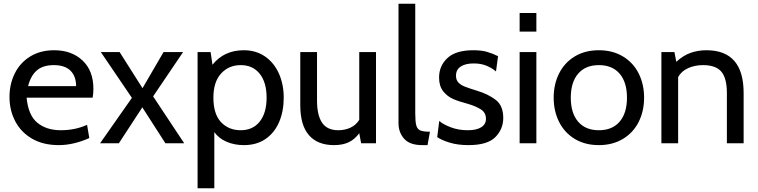

<svg xmlns="http://www.w3.org/2000/svg" viewBox="-20 -770 4073 1032"><path d="M31 -249Q31 -318 59.5 -375.5Q88 -433 142.5 -466.5Q197 -500 271 -500Q365 -500 423.5 -445Q482 -390 482 -293Q482 -268 478 -245H123Q132 -150 181 -110Q230 -70 307 -70Q384 -70 448 -99L460 -28Q375 10 296 10Q212 10 152.5 -24.5Q93 -59 62 -118Q31 -177 31 -249ZM389 -307Q389 -360 359 -390Q329 -420 269 -420Q211 -420 178 -391.5Q145 -363 131 -307Z M689 -244 522 -490H623L746 -296L859 -490H964L803 -252L970 0H869L745 -193L619 0H518Z M1505 -245Q1505 -172 1480.5 -114.5Q1456 -57 1408 -23.5Q1360 10 1291 10Q1240 10 1198 -8Q1156 -26 1132 -60V242H1042V-490H1112L1122 -422Q1184 -500 1291 -500Q1356 -500 1404.5 -466.5Q1453 -433 1479 -375Q1505 -317 1505 -245ZM1413 -245Q1413 -327 1376 -373.5Q1339 -420 1274 -420Q1210 -420 1168.5 -375Q1127 -330 1127 -245Q1127 -157 1168 -113.5Q1209 -70 1274 -70Q1339 -70 1376 -116.5Q1413 -163 1413 -245Z M1594 -205V-490H1684V-230Q1684 -150 1711.5 -110Q1739 -70 1798 -70Q1834 -70 1864 -84Q1894 -98 1911 -126V-490H2001V0H1921L1911 -54Q1887 -21 1854.5 -5.5Q1822 10 1775 10Q1687 10 1640.5 -43.5Q1594 -97 1594 -205Z M2122 -108V-750H2212V-160Q2212 -116 2217.5 -96Q2223 -76 2239 -69Q2255 -62 2291 -62L2278 10H2249Q2183 10 2152.5 -24Q2122 -58 2122 -108Z M2330 -33 2341 -120Q2361 -102 2402.5 -86Q2444 -70 2494 -70Q2541 -70 2566.5 -86Q2592 -102 2592 -131Q2592 -165 2564 -182.5Q2536 -200 2494 -212Q2448 -224 2416.5 -237.5Q2385 -251 2362.5 -279Q2340 -307 2340 -353Q2340 -416 2385 -458Q2430 -500 2524 -500Q2567 -500 2597 -491.5Q2627 -483 2657 -468L2646 -386Q2622 -406 2593 -417.5Q2564 -429 2526 -429Q2482 -429 2456.5 -412.5Q2431 -396 2431 -363Q2431 -341 2443 -327.5Q2455 -314 2477 -305Q2499 -296 2545 -282Q2602 -265 2643.5 -234Q2685 -203 2685 -136Q2685 -76 2642.5 -33Q2600 10 2498 10Q2440 10 2396.5 -3.5Q2353 -17 2330 -33Z M2773 -700H2863V-600H2773ZM2773 -490H2863V0H2773Z M2956 -245Q2956 -317 2985 -375Q3014 -433 3069 -466.5Q3124 -500 3199 -500Q3273 -500 3328.5 -466.5Q3384 -433 3413 -375Q3442 -317 3442 -245Q3442 -173 3413 -115Q3384 -57 3328.5 -23.5Q3273 10 3199 10Q3124 10 3069 -23.5Q3014 -57 2985 -115Q2956 -173 2956 -245ZM3350 -245Q3350 -328 3310.5 -374Q3271 -420 3199 -420Q3127 -420 3087.5 -374Q3048 -328 3048 -245Q3048 -162 3087.5 -116Q3127 -70 3199 -70Q3271 -70 3310.5 -116Q3350 -162 3350 -245Z M3535 -490H3605L3615 -438Q3654 -473 3693.5 -486.5Q3733 -500 3777 -500Q3977 -500 3977 -270V0H3887V-270Q3887 -349 3857.5 -384.5Q3828 -420 3759 -420Q3715 -420 3679 -404Q3643 -388 3625 -356V0H3535Z"/></svg>

Font: Cabin
Style: Regular
Weight: 400
Designer: Pablo Impallari
Foundry: Pablo Impallari. http://www.impallari.com Igino Marini. http://www.ikern.com
Version: Version 2.001